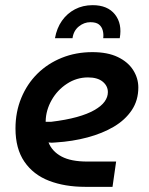

<svg xmlns="http://www.w3.org/2000/svg" viewBox="-20 -724 576 744"><path d="M310 0Q231 0 170 -23.5Q109 -47 74.5 -97.5Q40 -148 40 -226Q40 -290 62.5 -344.5Q85 -399 125 -438.5Q165 -478 219.5 -500Q274 -522 338 -522Q397 -522 436.5 -503Q476 -484 496 -452.5Q516 -421 516 -385Q516 -335 490.5 -297Q465 -259 421 -233Q377 -207 319 -191.5Q261 -176 196 -172Q187 -171 180.5 -171Q174 -171 168 -172Q182 -137 218.5 -117.5Q255 -98 318 -98H430L416 0ZM157 -252Q162 -252 167 -252Q172 -252 178 -252Q236 -259 277.5 -270.5Q319 -282 346 -297.5Q373 -313 385.5 -330.5Q398 -348 398 -367Q398 -391 378 -407.5Q358 -424 321 -424Q277 -424 239.5 -399.5Q202 -375 180 -336Q158 -297 157 -255Q157 -254 157 -253.5Q157 -253 157 -252ZM193 -576Q200 -615 220 -643.5Q240 -672 270.5 -688Q301 -704 339 -704Q397 -704 425.5 -668Q454 -632 444 -576H380Q382 -592 378 -606.5Q374 -621 363 -629.5Q352 -638 330 -638Q306 -638 285.5 -621.5Q265 -605 261 -576Z"/></svg>

Font: MuseoModerno Thin Medium
Style: Italic
Weight: 500
Italic angle: -9°
Version: Version 1.003